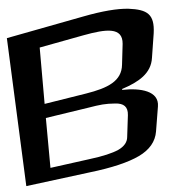

<svg xmlns="http://www.w3.org/2000/svg" viewBox="-106 -717 770 801"><g transform="rotate(-5 279.0 -317.0)"><path d="M405 -331 406 -335C477 -358 532 -389 541 -454L557 -555C568 -634 539 -656 461 -666C415 -671 351 -666 269 -650L-55 -588L-28 34L240 0C335 -11 405 -28 451 -50C497 -72 524 -104 531 -146L548 -249C559 -313 483 -333 405 -331ZM254 -329 78 -301V-537L264 -572C361 -590 431 -593 424 -522L414 -436C407 -368 347 -344 254 -329ZM409 -133C407 -112 393 -95 367 -83C342 -72 301 -62 243 -55L79 -33L78 -242L256 -269C311 -278 329 -280 371 -277C407 -275 424 -259 420 -224Z"/></g></svg>

Font: Gamestation Warped
Style: Regular
Weight: 400
Designer: Jonas Hecksher
Foundry: Jonas Hecksher, Playtypeª, e-types AS
Version: Version 1.003